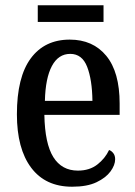

<svg xmlns="http://www.w3.org/2000/svg" viewBox="-20 -697 513 727"><path d="M253 10Q152 10 98 -62Q44 -134 44 -264Q44 -405 96.5 -476Q149 -547 244 -547Q332 -547 382.5 -485.5Q433 -424 433 -305V-262H148Q150 -153 182 -102Q214 -51 275 -51Q319 -51 348.5 -74Q378 -97 393 -129Q402 -126 409 -117Q416 -108 416 -94Q416 -72 398.5 -48Q381 -24 345.5 -7Q310 10 253 10ZM330 -315Q329 -395 310 -444Q291 -493 246 -493Q201 -493 176.5 -447Q152 -401 150 -315ZM123 -614V-677H372V-614Z"/></svg>

Font: Noto Serif Lao Condensed Medium
Style: Regular
Weight: 500
Width: 3
Designer: Monotype Design Team
Foundry: Monotype Imaging Inc.
Version: Version 2.003; ttfautohint (v1.8.4.7-5d5b)